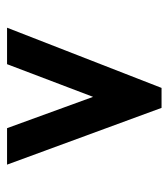

<svg xmlns="http://www.w3.org/2000/svg" viewBox="14 -708 489 558"><g transform="rotate(90 259.0 -428.5)"><path d="M458 -204H352L261 -454L166 -204H60L235 -653H293Z"/></g></svg>

Font: Karma
Style: Bold
Weight: 700
Designer: Joana Correia
Foundry: Indian Type Foundry
Version: Version 1.202;PS 1.0;hotconv 1.0.78;makeotf.lib2.5.61930; tt